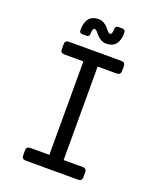

<svg xmlns="http://www.w3.org/2000/svg" viewBox="-164 -1013 915 1112"><g transform="rotate(20 293.0 -457.5)"><path d="M372.1 -910.6H395.5Q415 -910.6 415 -891.1Q415 -795.9 335.9 -795.9Q301.3 -795.9 270.5 -834.5Q255.4 -853.5 247.6 -853.5Q233.4 -853.5 233.4 -819.3Q233.4 -799.8 213.9 -799.8H190.4Q170.9 -799.8 170.9 -819.3Q170.9 -914.6 250 -914.6Q284.7 -914.6 315.4 -876Q330.1 -856.9 338.4 -856.9Q352.5 -856.9 352.5 -891.1Q352.5 -910.6 372.1 -910.6ZM131.8 0Q107.4 0 107.4 -23.9V-54.2Q107.4 -78.1 131.8 -78.1H249V-654.3H131.8Q107.4 -654.3 107.4 -678.2V-708.5Q107.4 -732.4 131.8 -732.4H454.1Q478.5 -732.4 478.5 -708.5V-678.2Q478.5 -654.3 454.1 -654.3H336.9V-78.1H454.1Q478.5 -78.1 478.5 -54.2V-23.9Q478.5 0 454.1 0Z"/></g></svg>

Font: Simply Mono
Style: Book
Weight: 400
Designer: Wojciech Kalinowski "wmk69" (wmk69@o2.pl)
Foundry: Wojciech Kalinowski "wmk69" (wmk69@o2.pl)
Version: Version 1.0.0